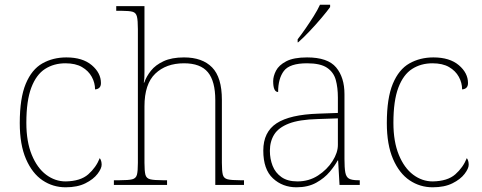

<svg xmlns="http://www.w3.org/2000/svg" viewBox="-20 -786 2048 816"><path d="M259 10Q205 10 161 -19.5Q117 -49 90.5 -110Q64 -171 64 -263Q64 -369 89.5 -430Q115 -491 160 -516.5Q205 -542 262 -542Q331 -542 370 -509Q409 -476 409 -433Q409 -408 384 -406Q384 -434 370 -459.5Q356 -485 328.5 -501Q301 -517 258 -517Q209 -517 171.5 -493Q134 -469 113 -413.5Q92 -358 92 -264Q92 -184 115 -128Q138 -72 176 -43.5Q214 -15 259 -15Q322 -16 355 -45Q388 -74 404 -114Q412 -103 412 -86Q412 -70 394.5 -47Q377 -24 343 -7Q309 10 259 10Z M464 0V-20H489Q526 -20 542 -24Q558 -28 562 -43.5Q566 -59 566 -94V-662Q566 -699 562 -715.5Q558 -732 543.5 -736Q529 -740 499 -740H474V-760H594V-482Q594 -469 593.5 -456.5Q593 -444 591 -435H593Q602 -461 621.5 -485.5Q641 -510 675.5 -526Q710 -542 762 -542Q840 -542 881.5 -499.5Q923 -457 923 -362V-94Q923 -59 927 -43.5Q931 -28 947.5 -24Q964 -20 1000 -20H1017V0H895V-360Q895 -441 863.5 -479Q832 -517 762 -517Q686 -517 640 -473Q594 -429 594 -334V-94Q594 -59 598 -43.5Q602 -28 618.5 -24Q635 -20 671 -20H690V0Z M1240 10Q1181 10 1140 -28Q1099 -66 1099 -146Q1099 -225 1155.5 -262Q1212 -299 1333 -303L1416 -306V-371Q1416 -414 1407 -446.5Q1398 -479 1370 -498Q1342 -517 1285 -517Q1211 -517 1186.5 -484.5Q1162 -452 1162 -395Q1141 -395 1141 -441Q1141 -462 1153 -485.5Q1165 -509 1196.5 -525.5Q1228 -542 1285 -542Q1373 -542 1408.5 -499.5Q1444 -457 1444 -386V-110Q1444 -73 1447.5 -53.5Q1451 -34 1463 -27Q1475 -20 1502 -20H1509V0H1423L1417 -104H1415Q1404 -83 1381.5 -56Q1359 -29 1324 -9.5Q1289 10 1240 10ZM1244 -15Q1293 -15 1331.5 -40Q1370 -65 1393 -101Q1416 -137 1416 -170V-283L1330 -280Q1252 -278 1208 -261Q1164 -244 1145.5 -214.5Q1127 -185 1127 -145Q1127 -111 1138.5 -81.5Q1150 -52 1176 -33.5Q1202 -15 1244 -15ZM1245 -619Q1260 -638 1278 -664Q1296 -690 1313 -717Q1330 -744 1340 -766H1383V-756Q1371 -739 1346.5 -710Q1322 -681 1295 -652.5Q1268 -624 1247 -606H1245Z M1819 10Q1765 10 1721 -19.5Q1677 -49 1650.5 -110Q1624 -171 1624 -263Q1624 -369 1649.5 -430Q1675 -491 1720 -516.5Q1765 -542 1822 -542Q1891 -542 1930 -509Q1969 -476 1969 -433Q1969 -408 1944 -406Q1944 -434 1930 -459.5Q1916 -485 1888.5 -501Q1861 -517 1818 -517Q1769 -517 1731.5 -493Q1694 -469 1673 -413.5Q1652 -358 1652 -264Q1652 -184 1675 -128Q1698 -72 1736 -43.5Q1774 -15 1819 -15Q1882 -16 1915 -45Q1948 -74 1964 -114Q1972 -103 1972 -86Q1972 -70 1954.5 -47Q1937 -24 1903 -7Q1869 10 1819 10Z"/></svg>

Font: Noto Serif Tamil Thin
Style: Regular
Weight: 100
Designer: Indian Type Foundry, Tom Grace, and the Monotype Design Team
Foundry: Monotype Imaging Inc.
Version: Version 2.004; ttfautohint (v1.8.4.7-5d5b)